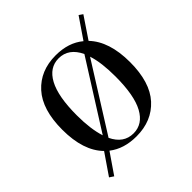

<svg xmlns="http://www.w3.org/2000/svg" viewBox="-182 -712 910 910"><g transform="rotate(-45 273.5 -257.0)"><path d="M501 -257Q501 -122 439 -54Q377 14 274 14Q190 14 135 -29L65 73L44 59L116 -46Q47 -116 47 -257Q47 -392 109 -460.5Q171 -529 274 -529Q360 -529 415 -483L486 -587L505 -574L433 -467Q501 -396 501 -257ZM274 -509Q212 -509 178 -446Q144 -383 144 -257Q144 -165 164 -103L375 -437Q341 -509 274 -509ZM274 -6Q336 -6 370 -68.5Q404 -131 404 -257Q404 -351 385 -409L175 -75Q208 -6 274 -6Z"/></g></svg>

Font: Playfair Display
Style: Regular
Weight: 400
Designer: Claus Eggers S?rensen
Foundry: Claus Eggers S?rensen
Version: Version 1.003